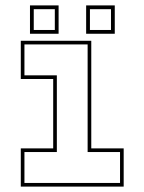

<svg xmlns="http://www.w3.org/2000/svg" viewBox="-20 -691 535 711"><path d="M57 0V-141.5H177V-398.5H57V-540H318V-141.5H438V0ZM70.5 -13.5H424.5V-128H304.5V-526.5H70.5V-412H190.5V-128H70.5ZM299 -566V-671H405V-566ZM91 -566V-671H197V-566ZM105 -580H183V-657H105ZM313 -580H391V-657H313Z"/></svg>

Font: Tourney Thin
Style: Regular
Weight: 100
Designer: Tyler Finck
Foundry: Etcetera Type Co
Version: Version 1.015